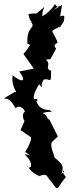

<svg xmlns="http://www.w3.org/2000/svg" viewBox="-29 -795 379 999"><path d="M237 -52 272 -85 229 -171C208 -183 225 -191 192 -207C250 -223 248 -199 230 -223C173 -220 160 -267 161 -268C183 -286 127 -283 148 -265C148 -286 137 -297 175 -357C201 -325 176 -340 197 -380C233 -393 236 -347 237 -426C198 -444 242 -454 210 -485L233 -487L263 -542C243 -564 266 -566 271 -575C240 -651 222 -623 292 -662C250 -623 287 -654 303 -684C307 -710 310 -719 284 -710L294 -769L250 -743C300 -791 280 -736 256 -775C263 -780 233 -732 190 -710C194 -731 189 -730 202 -759C135 -706 185 -733 119 -722C128 -670 141 -690 133 -680C160 -645 106 -661 114 -566C142 -565 113 -546 117 -544L93 -514L147 -438C71 -423 109 -431 71 -423C111 -371 88 -361 36 -404C39 -394 25 -373 55 -316H47L-9 -283C23 -282 32 -264 53 -231C62 -248 93 -239 101 -214C77 -203 101 -143 103 -176L78 -118L132 -81C141 -58 83 22 104 -4C153 38 157 16 98 7C162 65 120 98 110 63C150 130 198 118 164 123C211 114 204 101 234 148C229 153 241 162 230 139C268 193 267 195 286 163L292 154L314 126C275 82 325 87 291 110C304 69 297 61 261 30C241 15 237 0 254 27C258 13 222 -38 246 -64Z"/></svg>

Font: Asimov Aggro
Style: Medium
Weight: 500
Designer: Google
Version: Version 2.000980; 2014